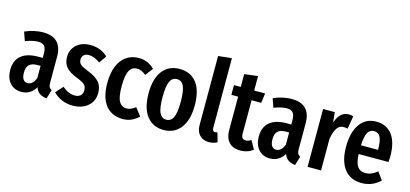

<svg xmlns="http://www.w3.org/2000/svg" viewBox="-64 -1218 3624 1696"><g transform="rotate(15 1747.5 -369.5)"><path d="M425 -69 400 13Q359 8 334.5 -9Q310 -26 298 -61Q252 15 169 15Q103 15 64 -29.5Q25 -74 25 -148Q25 -234 78.5 -279Q132 -324 234 -324H275V-361Q275 -411 257.5 -431.5Q240 -452 201 -452Q154 -452 84 -426L56 -506Q96 -524 139 -533.5Q182 -543 221 -543Q395 -543 395 -367V-128Q395 -102 402 -89.5Q409 -77 425 -69ZM275 -140V-251H246Q195 -251 171.5 -228Q148 -205 148 -157Q148 -116 162 -95Q176 -74 202 -74Q250 -74 275 -140Z M814 -481 767 -414Q739 -434 714 -444Q689 -454 663 -454Q634 -454 617.5 -438.5Q601 -423 601 -396Q601 -369 619.5 -352.5Q638 -336 694 -314Q763 -287 796 -250Q829 -213 829 -151Q829 -74 775 -29.5Q721 15 638 15Q584 15 538.5 -4.5Q493 -24 459 -59L519 -125Q575 -76 633 -76Q666 -76 685 -93.5Q704 -111 704 -142Q704 -165 696 -179.5Q688 -194 668 -206.5Q648 -219 608 -234Q539 -261 509.5 -297Q480 -333 480 -389Q480 -456 527.5 -499.5Q575 -543 655 -543Q749 -543 814 -481Z M1241 -483 1188 -413Q1166 -431 1146.5 -439.5Q1127 -448 1104 -448Q1059 -448 1036 -405.5Q1013 -363 1013 -262Q1013 -164 1036.5 -124Q1060 -84 1104 -84Q1126 -84 1144 -92Q1162 -100 1186 -117L1241 -46Q1177 15 1098 15Q996 15 939.5 -54.5Q883 -124 883 -260Q883 -348 909 -412Q935 -476 983.5 -509.5Q1032 -543 1096 -543Q1139 -543 1174 -528.5Q1209 -514 1241 -483Z M1681 -265Q1681 -133 1625 -59Q1569 15 1470 15Q1371 15 1315 -57.5Q1259 -130 1259 -265Q1259 -399 1315 -471Q1371 -543 1470 -543Q1570 -543 1625.5 -473Q1681 -403 1681 -265ZM1387 -265Q1387 -164 1407 -121.5Q1427 -79 1470 -79Q1513 -79 1533 -121.5Q1553 -164 1553 -265Q1553 -366 1533 -408Q1513 -450 1470 -450Q1427 -450 1407 -407.5Q1387 -365 1387 -265Z M1767 -108V-741L1890 -754V-113Q1890 -100 1896 -92Q1902 -84 1914 -84Q1921 -84 1927.5 -86Q1934 -88 1936 -88L1960 -4Q1926 15 1884 15Q1830 15 1798.5 -18.5Q1767 -52 1767 -108Z M2287 -24Q2238 15 2172 15Q2103 15 2067 -24.5Q2031 -64 2031 -132V-440H1969V-529H2031V-646L2154 -661V-529H2254L2242 -440H2154V-132Q2154 -84 2195 -84Q2208 -84 2218 -87.5Q2228 -91 2244 -100Z M2698 -69 2673 13Q2632 8 2607.5 -9Q2583 -26 2571 -61Q2525 15 2442 15Q2376 15 2337 -29.5Q2298 -74 2298 -148Q2298 -234 2351.5 -279Q2405 -324 2507 -324H2548V-361Q2548 -411 2530.5 -431.5Q2513 -452 2474 -452Q2427 -452 2357 -426L2329 -506Q2369 -524 2412 -533.5Q2455 -543 2494 -543Q2668 -543 2668 -367V-128Q2668 -102 2675 -89.5Q2682 -77 2698 -69ZM2548 -140V-251H2519Q2468 -251 2444.5 -228Q2421 -205 2421 -157Q2421 -116 2435 -95Q2449 -74 2475 -74Q2523 -74 2548 -140Z M3058 -535 3038 -417Q3018 -422 3001 -422Q2963 -422 2941 -389Q2919 -356 2907 -291V0H2784V-529H2891L2900 -437Q2937 -542 3017 -542Q3040 -542 3058 -535Z M3463 -226H3190Q3194 -144 3218.5 -111.5Q3243 -79 3288 -79Q3319 -79 3344 -89.5Q3369 -100 3398 -123L3449 -53Q3379 15 3281 15Q3177 15 3121.5 -57Q3066 -129 3066 -260Q3066 -391 3119 -467Q3172 -543 3269 -543Q3362 -543 3414 -475.5Q3466 -408 3466 -277Q3466 -268 3463 -226ZM3346 -313Q3346 -388 3328 -422.5Q3310 -457 3270 -457Q3233 -457 3213.5 -423.5Q3194 -390 3190 -306H3346Z"/></g></svg>

Font: Fira Sans Extra Condensed Medium
Style: Regular
Weight: 500
Width: 1
Designer: Carrois Corporate & Edenspiekermann AG
Foundry: Carrois Corporate GbR & Edenspiekermann AG
Version: Version 4.203